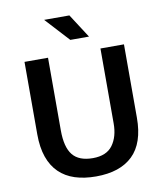

<svg xmlns="http://www.w3.org/2000/svg" viewBox="-91 -898 835 981"><g transform="rotate(-10 327.0 -407.0)"><path d="M69 -630H191V-253Q191 -166 223.5 -125.5Q256 -85 328 -85Q399 -85 431 -128.5Q463 -172 463 -241V-630H585V-249Q585 -118 519 -54Q453 10 328 10Q267 10 219 -5.5Q171 -21 137.5 -53.5Q104 -86 86.5 -136Q69 -186 69 -254ZM205 -824H336L416 -700H319Z"/></g></svg>

Font: Mukta Malar SemiBold
Style: Regular
Weight: 600
Designer: Aadarsh Rajan, Girish Dalvi, Yashodeep Gholap
Foundry: Ek Type
Version: Version 2.538;PS 1.000;hotconv 16.6.51;makeotf.lib2.5.65220;